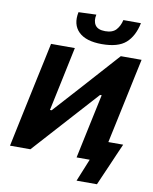

<svg xmlns="http://www.w3.org/2000/svg" viewBox="-113 -1039 1017 1275"><g transform="rotate(10 395.0 -402.0)"><path d="M500.5 -770Q393 -770 343.5 -818.5Q294 -867 311.5 -952L431 -956.5Q421.5 -912.5 439.8 -885.5Q458 -858.5 507.5 -858.5Q557 -858.5 581 -885Q605 -911.5 614 -952H732.5Q714 -862.5 661.8 -816.2Q609.5 -770 500.5 -770ZM17.5 0Q29.5 -57.5 40.8 -111Q52 -164.5 66.5 -233L117.5 -473.5Q132.5 -542.5 144.2 -597.8Q156 -653 168.5 -713H329Q317 -655 305.2 -600Q293.5 -545 279 -475.5L237.5 -279.5H249L399 -445.5Q457 -510 516 -575.8Q575 -641.5 639 -713H779Q766.5 -654 754.5 -598.5Q742.5 -543 728 -473L677 -233Q671.5 -206.5 666.2 -183Q661 -159.5 656.5 -137H756.5Q740.5 -100.5 724 -63Q707.5 -25.5 692.5 10Q677.5 44.5 661.5 80.8Q645.5 117 630.5 152H493L555 0H466.5Q478.5 -57.5 490 -111.2Q501.5 -165 515.5 -231.5L559 -435.5H548L394.5 -265.5Q324.5 -188 267 -124.2Q209.5 -60.5 155 0Z"/></g></svg>

Font: Commissioner
Style: Bold Italic
Weight: 700
Italic angle: -12°
Designer: Kostas Bartsokas
Foundry: Kostas Bartsokas
Version: Version 1.000; ttfautohint (v1.8.3)